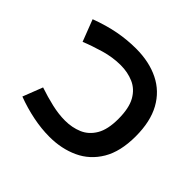

<svg xmlns="http://www.w3.org/2000/svg" viewBox="-123 -530 938 938"><g transform="rotate(-45 346.0 -61.0)"><path d="M343.8 95.7Q418.5 95.7 460.7 71.8Q502.9 47.9 520.5 7.3Q538.1 -33.2 538.1 -82Q538.1 -136.7 521.7 -192.9Q505.4 -249 486.8 -294.4L599.6 -337.9Q625.5 -268.6 637 -207.5Q648.4 -146.5 648.4 -86.4Q648.4 4.9 614.7 73Q581.1 141.1 513.4 178.5Q445.8 215.8 343.8 215.8Q238.8 215.8 172.4 176.3Q106 136.7 75 69.3Q43.9 2 43.9 -81.1Q43.9 -136.7 55.9 -196Q67.9 -255.4 89.8 -313.5L192.9 -273.4Q176.3 -224.6 165 -175.8Q153.8 -127 153.8 -83.5Q153.8 -34.7 171.1 6.1Q188.5 46.9 230 71.3Q271.5 95.7 343.8 95.7Z"/></g></svg>

Font: Vazirmatn RD SemiBold
Style: Regular
Weight: 600
Designer: Saber Rastikerdar
Foundry: Saber Rastikerdar
Version: Version 32.102